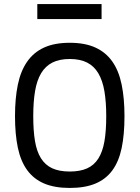

<svg xmlns="http://www.w3.org/2000/svg" viewBox="-20 -916 690 947"><path d="M324 -70Q375 -70 409.5 -85.5Q444 -101 465 -134Q486 -167 495 -218.5Q504 -270 504 -343Q504 -413 495 -466Q486 -519 465 -554.5Q444 -590 409.5 -607.5Q375 -625 324 -625Q273 -625 238.5 -607.5Q204 -590 183 -555Q162 -520 153 -467Q144 -414 144 -343Q144 -272 152.5 -220.5Q161 -169 182 -135.5Q203 -102 237.5 -86Q272 -70 324 -70ZM324 11Q249 11 197.5 -11Q146 -33 114 -77Q82 -121 68 -187.5Q54 -254 54 -343Q54 -431 68 -498.5Q82 -566 114 -612Q146 -658 197.5 -681.5Q249 -705 324 -705Q399 -705 450.5 -681.5Q502 -658 534 -612.5Q566 -567 580 -499Q594 -431 594 -343Q594 -252 580 -185.5Q566 -119 534 -75.5Q502 -32 450.5 -10.5Q399 11 324 11ZM164 -896H481V-822H164Z"/></svg>

Font: Panefresco 500wt
Style: Regular
Weight: 700
Foundry: Campivisivi & Chank Co
Version: Version 1.001